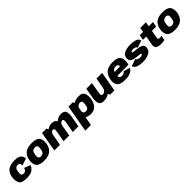

<svg xmlns="http://www.w3.org/2000/svg" viewBox="605 -2962 5415 5415"><g transform="rotate(-45 3313.0 -254.0)"><path d="M299 6Q465.5 6 536.8 -56Q608 -118 631 -180L444 -254Q428.5 -193.5 397.2 -170.5Q366 -147.5 324 -147.5Q282.5 -147.5 259.8 -172.8Q237 -198 248.5 -288Q261 -390 298.2 -417Q335.5 -444 376.5 -444Q418 -444 441.2 -421Q464.5 -398 458.5 -335L671 -406Q670 -470.5 618.8 -534.5Q567.5 -598.5 401 -598.5Q209.5 -598.5 119.8 -514.2Q30 -430 18.5 -277.5Q7.5 -146 57.5 -70Q107.5 6 299 6Z M990 4.5Q1178 4.5 1267.2 -77.5Q1356.5 -159.5 1377 -299.5Q1396.5 -436.5 1338 -518.2Q1279.5 -600 1091.5 -600Q903 -600 813.5 -519.8Q724 -439.5 704 -299.5Q684.5 -162.5 743 -79Q801.5 4.5 990 4.5ZM1014 -147Q965.5 -147 940.5 -174.8Q915.5 -202.5 929.5 -298.5Q944 -393.5 981.2 -421Q1018.5 -448.5 1067 -448.5Q1116 -448.5 1140.8 -421.2Q1165.5 -394 1151.5 -298.5Q1137 -203 1099.8 -175Q1062.5 -147 1014 -147Z M1395.5 0H1621.5L1711.5 -511.5L1673.5 -593H1499.5ZM1765 0H1990.5L2049 -332Q2067 -435 2039.8 -516.2Q2012.5 -597.5 1883.5 -597.5Q1774 -597.5 1675 -514.5Q1576 -431.5 1561.5 -349L1673 -305Q1686.5 -379.5 1715.2 -411.5Q1744 -443.5 1780 -443.5Q1812.5 -443.5 1823.2 -416.8Q1834 -390 1820 -312.5ZM2132 0H2357.5L2415.5 -332Q2434 -434.5 2408 -516Q2382 -597.5 2253 -597.5Q2143.5 -597.5 2044 -513Q1944.5 -428.5 1931 -349L2043 -305Q2056 -379.5 2084.8 -411.5Q2113.5 -443.5 2149.5 -443.5Q2182 -443.5 2191.2 -416.8Q2200.5 -390 2187 -312.5Z M2408 222.5H2633.5L2762 -505.5L2725.5 -593H2552ZM2859.5 3.5Q2992 3.5 3064.8 -81.2Q3137.5 -166 3156.5 -298Q3174.5 -429.5 3136.2 -513.5Q3098 -597.5 2965.5 -597.5Q2851.5 -597.5 2755.8 -547.8Q2660 -498 2648.5 -432L2733.5 -342.5Q2741 -389 2778.5 -416.5Q2816 -444 2858.5 -444Q2906 -444 2924 -416.8Q2942 -389.5 2928.5 -297Q2914 -202 2884 -175.5Q2854 -149 2806.5 -149Q2764 -149 2736.2 -176.2Q2708.5 -203.5 2717 -252L2601 -161Q2588.5 -95 2667 -45.8Q2745.5 3.5 2859.5 3.5Z M3619 0H3791.5L3896 -593H3670.5L3581.5 -90ZM3490.5 -593H3265L3211.5 -288.5Q3188.5 -158 3218 -76.8Q3247.5 4.5 3374.5 4.5Q3521 4.5 3613.8 -82Q3706.5 -168.5 3721 -251.5L3618 -290.5Q3606.5 -223.5 3567.8 -186.5Q3529 -149.5 3485 -149.5Q3446 -149.5 3434 -177.2Q3422 -205 3439 -300.5Z M4214 6 4239.5 -138Q4185.5 -138 4157 -165Q4127.5 -191 4146.5 -295.5Q4164.5 -398 4202 -427Q4240 -455.5 4291.5 -455.5Q4344 -455.5 4369 -431Q4382.5 -413 4381 -364.5H4139.5L4116 -230H4582Q4591.5 -259 4597.5 -295.5Q4621 -429 4566.5 -514.5Q4512 -599.5 4316.5 -599.5Q4127 -599.5 4039.5 -516Q3952.5 -433 3928 -296Q3904 -158.5 3962.5 -76Q4020.5 6 4214 6ZM4239.5 -138 4214 6Q4315 6 4372.5 -9.5Q4429 -24.5 4476.5 -55Q4523.5 -84.5 4546.5 -141L4355.5 -199Q4339 -177.5 4325 -163.5Q4310 -150 4291.5 -144Q4272 -138 4239.5 -138Z M4939 4.5Q5064.5 4.5 5167.8 -41.2Q5271 -87 5287 -194Q5301 -286 5242.5 -325Q5184 -364 5068 -374.5Q4991.5 -382.5 4943.2 -387Q4895 -391.5 4899 -415.5Q4901 -432 4925 -441.8Q4949 -451.5 4992 -451.5Q5039.5 -451.5 5071.8 -432.2Q5104 -413 5113 -385.5L5323 -458Q5309 -535.5 5227.5 -566.8Q5146 -598 5017 -598Q4887 -598 4789 -555.5Q4691 -513 4677 -415.5Q4663 -320.5 4719.5 -278.2Q4776 -236 4885 -224Q4965.5 -215 5016 -209.8Q5066.5 -204.5 5062.5 -181Q5059.5 -163 5033 -152.8Q5006.5 -142.5 4963 -142.5Q4907 -142.5 4874 -161Q4841 -179.5 4833 -209.5L4623 -136Q4640 -60 4726.2 -27.8Q4812.5 4.5 4939 4.5Z M5641 8.5Q5720 8.5 5795 -7L5821 -155Q5782.5 -141.5 5745 -141.5Q5712 -141.5 5695.5 -154Q5679 -166.5 5686.5 -209L5727.5 -439H5897.5L5925 -593H5754.5L5778.5 -729.5H5552.5L5528.5 -593H5396.5L5369.5 -439H5501.5L5452 -161Q5435.5 -66.5 5493 -29Q5550.5 8.5 5641 8.5Z M6207 4.5Q6395 4.5 6484.2 -77.5Q6573.5 -159.5 6594 -299.5Q6613.5 -436.5 6555 -518.2Q6496.5 -600 6308.5 -600Q6120 -600 6030.5 -519.8Q5941 -439.5 5921 -299.5Q5901.5 -162.5 5960 -79Q6018.5 4.5 6207 4.5ZM6231 -147Q6182.5 -147 6157.5 -174.8Q6132.5 -202.5 6146.5 -298.5Q6161 -393.5 6198.2 -421Q6235.5 -448.5 6284 -448.5Q6333 -448.5 6357.8 -421.2Q6382.5 -394 6368.5 -298.5Q6354 -203 6316.8 -175Q6279.5 -147 6231 -147Z"/></g></svg>

Font: Anybody Black
Style: Italic
Weight: 900
Italic angle: -10°
Designer: Tyler Finck
Foundry: Etcetera Type Company
Version: Version 1.113;gftools[0.9.25]